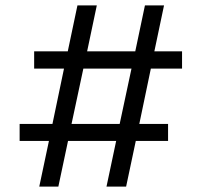

<svg xmlns="http://www.w3.org/2000/svg" viewBox="-20 -694 750 714"><path d="M425 -233 469 -439H290L246 -233ZM657 -439H541L498 -233H605V-170H485L449 0H376L412 -170H233L197 0H126L162 -170H53V-233H175L218 -439H107V-503H232L268 -674H340L304 -503H483L519 -674H590L554 -503H657Z"/></svg>

Font: Hind
Style: Regular
Weight: 400
Designer: Manushi Parikh, Satya Rajpurohit
Foundry: Indian Type Foundry
Version: Version 2.000;PS 1.0;hotconv 1.0.79;makeotf.lib2.5.61930